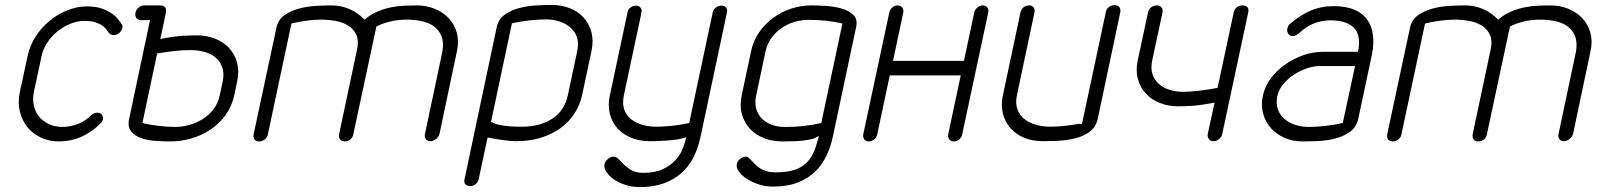

<svg xmlns="http://www.w3.org/2000/svg" viewBox="-20 -576 6516 782"><path d="M353 -108Q363 -117 376 -117Q390 -117 395.5 -108Q401 -99 399 -88Q397 -83 394.5 -79Q392 -75 386 -70Q351 -36 309.5 -18Q268 0 220 0Q179 0 145.5 -16Q112 -32 90.5 -59.5Q69 -87 60.5 -123.5Q52 -160 61 -202L92 -346Q101 -389 124.5 -426Q148 -463 181 -490.5Q214 -518 254 -534Q294 -550 335 -550Q368 -550 392 -542Q416 -534 432.5 -523Q449 -512 459 -500Q469 -488 474 -480Q481 -473 478 -462Q476 -451 466 -442Q456 -433 443 -433Q430 -433 424 -442L419 -447H420Q415 -454 408.5 -461.5Q402 -469 391 -475.5Q380 -482 364 -486.5Q348 -491 325 -491Q296 -491 267.5 -479.5Q239 -468 214.5 -448.5Q190 -429 172.5 -402.5Q155 -376 149 -346L118 -202Q112 -171 118 -145Q124 -119 140 -100Q156 -81 180.5 -70Q205 -59 235 -59Q264 -59 295.5 -70.5Q327 -82 353 -108Z M934 -188Q924 -142 898.5 -107Q873 -72 837 -48Q801 -24 759 -12Q717 0 674 0Q647 0 615 -2Q583 -4 556.5 -13Q530 -22 514.5 -40.5Q499 -59 506 -92L591 -494H555Q542 -494 535.5 -502.5Q529 -511 532 -525Q534 -536 544.5 -545Q555 -554 568 -554H633Q647 -554 652.5 -546Q658 -538 656 -526L633 -417Q687 -428 723 -430Q759 -432 782 -432Q822 -432 856 -418.5Q890 -405 913 -380.5Q936 -356 945.5 -321.5Q955 -287 946 -245ZM887 -244Q894 -278 885 -302.5Q876 -327 857 -342.5Q838 -358 811 -365Q784 -372 755 -372Q727 -372 692.5 -368.5Q658 -365 620 -358L560 -75Q592 -67 628.5 -63Q665 -59 693 -59Q721 -59 750.5 -67Q780 -75 805.5 -91Q831 -107 849.5 -131Q868 -155 875 -188Z M1071 -29Q1069 -17 1059 -8.5Q1049 0 1036 0Q1022 0 1016.5 -8.5Q1011 -17 1013 -29L1106 -464Q1113 -496 1138.5 -514Q1164 -532 1197.5 -541Q1231 -550 1266.5 -552Q1302 -554 1329 -554Q1408 -554 1465 -496Q1489 -517 1517.5 -529Q1546 -541 1574.5 -546.5Q1603 -552 1630 -553Q1657 -554 1677 -554Q1717 -554 1751 -540Q1785 -526 1808 -501.5Q1831 -477 1840.5 -442.5Q1850 -408 1841 -367L1770 -31Q1767 -19 1756 -10Q1745 -1 1732 -1Q1720 -1 1714 -10Q1708 -19 1711 -31L1782 -367Q1788 -404 1778 -429Q1768 -454 1747 -469Q1726 -484 1697 -490Q1668 -496 1636 -496Q1601 -496 1569.5 -488.5Q1538 -481 1513 -468L1419 -29Q1417 -17 1407.5 -8.5Q1398 0 1384 0Q1371 0 1365 -8.5Q1359 -17 1361 -29L1434 -373Q1442 -409 1432 -432.5Q1422 -456 1400 -470.5Q1378 -485 1348 -490.5Q1318 -496 1287 -496Q1259 -496 1226.5 -491.5Q1194 -487 1167 -480Z M2331 -368Q2338 -401 2329.5 -425Q2321 -449 2302 -465Q2283 -481 2257.5 -489Q2232 -497 2204 -497Q2175 -497 2137 -493Q2099 -489 2065 -481L1980 -80Q1990 -73 2006.5 -69Q2023 -65 2041 -63Q2059 -61 2076.5 -60.5Q2094 -60 2108 -60Q2178 -60 2228.5 -92Q2279 -124 2293 -189ZM2351 -189Q2343 -151 2321.5 -116.5Q2300 -82 2266 -56.5Q2232 -31 2186 -16Q2140 -1 2083 -1Q2042 -1 1966 -16L1930 152Q1927 166 1917 174Q1907 182 1896 182Q1882 182 1875.5 174.5Q1869 167 1872 154L2003 -465Q2010 -498 2036 -516.5Q2062 -535 2096 -543.5Q2130 -552 2165.5 -554Q2201 -556 2227 -556Q2267 -556 2301 -542.5Q2335 -529 2357.5 -504Q2380 -479 2389 -444.5Q2398 -410 2389 -368Z M2833 -18Q2823 29 2803.5 66.5Q2784 104 2753.5 130.5Q2723 157 2681.5 171.5Q2640 186 2587 186Q2552 186 2524 176Q2496 166 2477 152Q2458 138 2448.5 121.5Q2439 105 2442 93Q2444 82 2455.5 72Q2467 62 2478 62Q2489 62 2496.5 69.5Q2504 77 2514 86H2513Q2527 101 2547 114.5Q2567 128 2599 128Q2647 128 2678.5 113.5Q2710 99 2730 77.5Q2750 56 2760 31Q2770 6 2775 -17Q2758 -11 2737.5 -8Q2717 -5 2696.5 -3.5Q2676 -2 2659 -1.5Q2642 -1 2633 -1H2626Q2585 -1 2551.5 -14.5Q2518 -28 2495.5 -52.5Q2473 -77 2464 -111.5Q2455 -146 2464 -188L2536 -526Q2538 -537 2547.5 -545Q2557 -553 2571 -553Q2582 -553 2588.5 -545Q2595 -537 2593 -526L2521 -188Q2514 -154 2522.5 -130Q2531 -106 2550.5 -90.5Q2570 -75 2596.5 -67.5Q2623 -60 2652 -60Q2680 -60 2716 -63.5Q2752 -67 2787 -75L2883 -526Q2885 -537 2895 -545Q2905 -553 2918 -553Q2932 -553 2937.5 -545Q2943 -537 2941 -526Z M3411 -480Q3379 -488 3344.5 -491.5Q3310 -495 3282 -495H3270Q3241 -495 3213 -486Q3185 -477 3161.5 -460.5Q3138 -444 3121 -420Q3104 -396 3098 -367L3060 -188Q3053 -157 3060 -133Q3067 -109 3083.5 -92.5Q3100 -76 3124 -67.5Q3148 -59 3177 -59H3187Q3216 -59 3253.5 -63Q3291 -67 3325 -75ZM3372 -19Q3364 20 3347 56.5Q3330 93 3301.5 121.5Q3273 150 3230 167Q3187 184 3126 184Q3098 184 3070.5 175Q3043 166 3022 152.5Q3001 139 2989.5 123Q2978 107 2981 92Q2984 80 2994.5 71Q3005 62 3018 62Q3024 62 3029.5 67Q3035 72 3043 80Q3050 88 3058 96Q3066 104 3077 110.5Q3088 117 3103 121.5Q3118 126 3138 126Q3177 126 3205 119Q3233 112 3253 97Q3273 82 3286 59.5Q3299 37 3307 7L3316 -22L3292 -11Q3291 -10 3289 -10Q3250 -2 3221.5 -1Q3193 0 3172 0H3165Q3125 0 3091 -13.5Q3057 -27 3034 -52Q3011 -77 3001.5 -111.5Q2992 -146 3001 -188L3039 -367Q3048 -410 3072 -444.5Q3096 -479 3129.5 -503.5Q3163 -528 3203 -541Q3243 -554 3283 -554Q3308 -554 3342.5 -552Q3377 -550 3407 -541.5Q3437 -533 3455.5 -515.5Q3474 -498 3467 -466Z M3602 -525Q3604 -536 3614 -545Q3624 -554 3636 -554Q3649 -554 3655 -545Q3661 -536 3659 -525L3617 -328H3906L3948 -525Q3950 -536 3960.5 -545Q3971 -554 3982 -554Q3996 -554 4001.5 -545Q4007 -536 4005 -525L3899 -29Q3897 -17 3887.5 -8.5Q3878 0 3864 0Q3853 0 3846.5 -8.5Q3840 -17 3842 -29L3893 -269H3604L3553 -29Q3551 -17 3541 -8.5Q3531 0 3518 0Q3506 0 3500 -8.5Q3494 -17 3496 -29Z M4484 -527Q4486 -539 4496 -547Q4506 -555 4519 -555Q4533 -555 4539 -547Q4545 -539 4543 -527L4451 -92Q4443 -57 4417 -38.5Q4391 -20 4357 -12Q4323 -4 4287.5 -2.5Q4252 -1 4227 -1Q4186 -1 4152.5 -14.5Q4119 -28 4096.5 -53Q4074 -78 4065 -112.5Q4056 -147 4065 -189L4136 -524Q4139 -538 4148.5 -546Q4158 -554 4172 -554Q4183 -554 4189.5 -546Q4196 -538 4193 -524L4122 -189Q4115 -155 4124 -130.5Q4133 -106 4153 -90.5Q4173 -75 4200.5 -67.5Q4228 -60 4258 -60Q4286 -60 4318 -63.5Q4350 -67 4370 -71Q4372 -71 4378.5 -71.5Q4385 -72 4387 -72Z M4958 -30Q4956 -19 4946 -10Q4936 -1 4922 -1Q4910 -1 4903.5 -10Q4897 -19 4899 -30L4927 -158Q4869 -147 4835.5 -145Q4802 -143 4778 -143Q4738 -143 4704 -156.5Q4670 -170 4647 -195Q4624 -220 4614.5 -254.5Q4605 -289 4614 -331L4656 -526Q4658 -538 4668.5 -546Q4679 -554 4692 -554Q4704 -554 4710.5 -546Q4717 -538 4715 -526L4673 -331Q4666 -298 4674 -274Q4682 -250 4700 -234Q4718 -218 4744 -210Q4770 -202 4799 -202Q4826 -202 4864 -206.5Q4902 -211 4939 -218L5005 -526Q5008 -540 5018 -547Q5028 -554 5040 -554Q5054 -554 5060.5 -547Q5067 -540 5064 -526Z M5511 -365Q5517 -393 5514.5 -417Q5512 -441 5498.5 -458Q5485 -475 5459 -484.5Q5433 -494 5391 -493Q5355 -491 5326.5 -478.5Q5298 -466 5270 -440Q5264 -435 5257 -432Q5250 -429 5245 -429Q5233 -429 5227 -438.5Q5221 -448 5223 -459Q5226 -471 5231 -476Q5273 -513 5316.5 -532Q5360 -551 5411 -551Q5464 -551 5498.5 -535.5Q5533 -520 5551 -492.5Q5569 -465 5572.5 -428.5Q5576 -392 5567 -350L5512 -92Q5504 -57 5477.5 -38.5Q5451 -20 5417 -11.5Q5383 -3 5347 -1.5Q5311 0 5284 0Q5245 0 5212 -14.5Q5179 -29 5156.5 -54Q5134 -79 5124.5 -113.5Q5115 -148 5124 -188Q5132 -225 5156 -257Q5180 -289 5214 -313Q5248 -337 5288 -351Q5328 -365 5368 -365ZM5499 -307H5356Q5331 -307 5304 -298Q5277 -289 5252.5 -273.5Q5228 -258 5209 -236Q5190 -214 5183 -188Q5176 -155 5184.5 -131Q5193 -107 5212 -91Q5231 -75 5257 -67Q5283 -59 5311 -59Q5339 -59 5376.5 -63Q5414 -67 5449 -75Z M5688 -29Q5686 -17 5676 -8.5Q5666 0 5653 0Q5639 0 5633.5 -8.5Q5628 -17 5630 -29L5723 -464Q5730 -496 5755.5 -514Q5781 -532 5814.5 -541Q5848 -550 5883.5 -552Q5919 -554 5946 -554Q6025 -554 6082 -496Q6106 -517 6134.5 -529Q6163 -541 6191.5 -546.5Q6220 -552 6247 -553Q6274 -554 6294 -554Q6334 -554 6368 -540Q6402 -526 6425 -501.5Q6448 -477 6457.5 -442.5Q6467 -408 6458 -367L6387 -31Q6384 -19 6373 -10Q6362 -1 6349 -1Q6337 -1 6331 -10Q6325 -19 6328 -31L6399 -367Q6405 -404 6395 -429Q6385 -454 6364 -469Q6343 -484 6314 -490Q6285 -496 6253 -496Q6218 -496 6186.5 -488.5Q6155 -481 6130 -468L6036 -29Q6034 -17 6024.5 -8.5Q6015 0 6001 0Q5988 0 5982 -8.5Q5976 -17 5978 -29L6051 -373Q6059 -409 6049 -432.5Q6039 -456 6017 -470.5Q5995 -485 5965 -490.5Q5935 -496 5904 -496Q5876 -496 5843.5 -491.5Q5811 -487 5784 -480Z"/></svg>

Font: VDS
Style: Thin Italic
Weight: 100
Width: 0
Designer: artmaker
Foundry: artmaker
Version: Version 1.000 2012 initial release